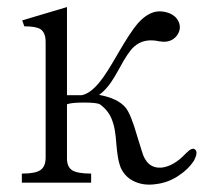

<svg xmlns="http://www.w3.org/2000/svg" viewBox="-20 -509 602 536"><path d="M208 -243.2H167V-489.3L42 -452.1L47.9 -435.5Q80.1 -435.5 92.8 -427.7Q107.4 -418 107.4 -391.6V-69.3Q107.4 -43.9 92.8 -34.2Q79.1 -24.4 41 -24.4V1H234.4V-24.4Q195.3 -24.4 180.7 -34.2Q167 -43.9 167 -66.4V-217.8Q178.7 -222.7 213.9 -222.7Q250 -222.7 258.8 -217.8Q285.2 -199.2 294.9 -168Q301.8 -149.4 304.7 -108.4Q306.6 -85.9 308.6 -74.2Q311.5 -54.7 317.4 -40Q330.1 -12.7 358.4 -1Q383.8 9.8 416 4.9Q448.2 1 475.6 -16.6Q504.9 -35.2 521.5 -60.5Q533.2 -83 525.4 -90.8Q517.6 -99.6 500 -82Q465.8 -44.9 430.7 -41Q389.6 -38.1 376 -86.9L363.3 -127.9Q345.7 -189.5 331.1 -208Q309.6 -234.4 256.8 -244.1Q274.4 -256.8 290 -279.3Q298.8 -292 314.5 -320.3Q337.9 -364.3 354.5 -378.9Q381.8 -403.3 424.8 -393.6Q447.3 -389.6 462.9 -399.4Q477.5 -409.2 481.4 -425.8Q484.4 -442.4 473.6 -457Q460.9 -472.7 435.5 -476.6Q399.4 -482.4 365.2 -444.3Q344.7 -420.9 308.6 -358.4Q277.3 -303.7 260.7 -283.2Q233.4 -248 208 -243.2Z"/></svg>

Font: Batang
Style: Regular
Weight: 400
Version: Version 2.21